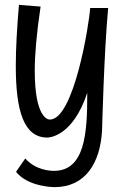

<svg xmlns="http://www.w3.org/2000/svg" viewBox="-20 -545 504 790"><path d="M351 -512C347 -446 284 -53 185 -53C178 -53 123 -59 123 -254C123 -318 130 -404 147 -518L58 -525C50 -431 45 -347 45 -274C45 -90 77 21 175 21C183 21 280 16 339 -163V-157C339 1 330 158 202 158C189 158 127 156 84 107L46 162C96 225 204 225 204 225C332 225 393 125 400 -10C400 -10 408 -330 425 -512Z"/></svg>

Font: Englebert
Style: Regular
Weight: 400
Designer: Astigmatic (AOETI)
Foundry: Astigmatic (AOETI)
Version: Version 1.000